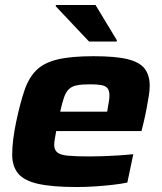

<svg xmlns="http://www.w3.org/2000/svg" viewBox="-20 -744 650 772"><path d="M288 8Q189 8 132.5 -5Q76 -18 52.5 -47Q29 -76 29 -123Q29 -150 33 -183Q37 -216 45 -254Q61 -330 78.5 -381Q96 -432 126.5 -462Q157 -492 211.5 -505Q266 -518 356 -518Q445 -518 493.5 -506Q542 -494 562 -467.5Q582 -441 582 -399Q582 -381 578 -356.5Q574 -332 569 -305.5Q564 -279 558 -254L549 -217H206Q203 -200 200.5 -186Q198 -172 198 -161Q198 -142 210 -131.5Q222 -121 253 -118Q284 -115 341 -115Q364 -115 394 -116Q424 -117 455.5 -119Q487 -121 516 -124L492 -10Q469 -5 434.5 -1Q400 3 362.5 5.5Q325 8 288 8ZM222 -295H411L413 -308Q416 -325 418 -337Q420 -349 420 -360Q420 -380 412 -389.5Q404 -399 387 -402Q370 -405 343 -405Q309 -405 289 -401Q269 -397 257 -385.5Q245 -374 237.5 -352.5Q230 -331 222 -295ZM338 -577 204 -719 205 -724H364L450 -582L449 -577Z"/></svg>

Font: Saira Thin Expanded
Style: Bold Italic
Weight: 700
Width: 7
Italic angle: -12°
Version: Version 1.101